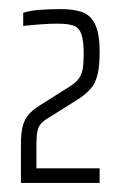

<svg xmlns="http://www.w3.org/2000/svg" viewBox="-20 -822 264 422"><path d="M26 -420V-503Q26 -528 29.5 -543Q33 -558 42 -569Q51 -580 67 -590L135 -633Q149 -642 155 -652Q161 -662 162.5 -675Q164 -688 164 -703Q164 -732 159 -746.5Q154 -761 142 -765.5Q130 -770 106 -770Q89 -770 69 -768.5Q49 -767 31 -765V-794Q47 -799 69 -800.5Q91 -802 114 -802Q140 -802 159 -796Q178 -790 188.5 -769.5Q199 -749 199 -708Q199 -677 194.5 -658.5Q190 -640 180.5 -628.5Q171 -617 155 -606L85 -562Q75 -556 69.5 -549.5Q64 -543 62 -532Q60 -521 60 -501V-452H199V-420Z"/></svg>

Font: Saira ExtraCondensed ExtraLight
Style: Regular
Weight: 250
Width: 2
Designer: Hector Gatti with collaboration of the Omnibus-Type team
Foundry: Omnibus-Type
Version: Version 1.101